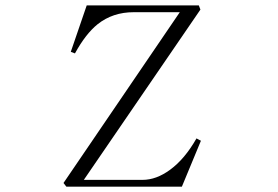

<svg xmlns="http://www.w3.org/2000/svg" viewBox="-20 -698 1040 719"><path d="M661.1 1 732.4 -170.9 715.8 -179.7Q671.9 -102.5 617.2 -62.5Q565.4 -24.4 513.7 -24.4H293.9L730.5 -662.1L724.6 -677.7H304.7L245.1 -503.9L260.7 -498Q300.8 -571.3 345.7 -607.4Q402.3 -652.3 480.5 -652.3H653.3L217.8 -12.7L228.5 1Z"/></svg>

Font: BatangChe
Style: Regular
Weight: 400
Monospace: yes
Version: Version 2.21